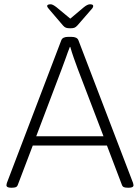

<svg xmlns="http://www.w3.org/2000/svg" viewBox="-20 -874 653 896"><path d="M31 2Q10 2 10 -10Q10 -13 12 -20L266 -686Q272 -702 298 -702H313Q340 -702 346 -686L601 -20Q603 -13 603 -10Q603 2 582 2H576Q565 2 558.5 -0.5Q552 -3 549 -11L479 -195H133L63 -11Q60 -3 53.5 -0.5Q47 2 36 2ZM268 -552 149 -238H463L343 -552Q333 -579 324 -604.5Q315 -630 308 -655H306Q296 -630 287.5 -605Q279 -580 268 -552ZM400 -854Q415 -854 415 -846Q415 -841 411 -835.5Q407 -830 401 -824L342 -756Q334 -747 327 -744.5Q320 -742 308 -742Q295 -742 288 -744.5Q281 -747 274 -755L215 -824Q210 -830 205 -836Q200 -842 200 -846Q200 -854 217 -854Q226 -854 244 -840L308 -787L371 -840Q388 -854 400 -854Z"/></svg>

Font: Asap ExtraLight
Style: Regular
Weight: 200
Designer: Pablo Cosgaya
Foundry: Omnibus-Type
Version: Version 3.001; ttfautohint (v1.8.4.7-5d5b)